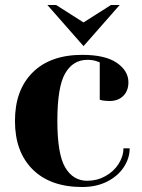

<svg xmlns="http://www.w3.org/2000/svg" viewBox="-20 -735 570 770"><path d="M40 -250Q40 -374 111 -444.5Q182 -515 310 -515Q402 -515 448.5 -483Q495 -451 495 -405Q495 -371 474.5 -350.5Q454 -330 420 -330Q406 -330 392 -332L380 -335V-485L366 -490Q351 -495 330 -495Q273 -495 241.5 -441Q210 -387 210 -250Q210 -117 241.5 -63.5Q273 -10 330 -10Q369 -10 402.5 -28.5Q436 -47 455.5 -77.5Q475 -108 475 -140H500Q500 -100 476 -64Q452 -28 409 -6.5Q366 15 310 15Q182 15 111 -55.5Q40 -126 40 -250ZM170 -715H205L315 -645L425 -715H460L315 -550Z"/></svg>

Font: Yeseva One
Style: Regular
Weight: 400
Designer: Jovanny Lemonad
Foundry: Jovanny Lemonad
Version: Version 2.000